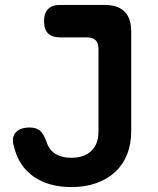

<svg xmlns="http://www.w3.org/2000/svg" viewBox="-20 -750 640 780"><path d="M36 -157Q26 -192 44 -212Q62 -232 100 -232Q127 -232 142 -219.5Q157 -207 169 -174Q179 -141 205 -125Q231 -109 270 -109Q321 -109 350.5 -136.5Q380 -164 380 -216V-551Q380 -575 368.5 -586.5Q357 -598 333 -598H226Q192 -598 175.5 -614Q159 -630 159 -664Q159 -697 175.5 -713.5Q192 -730 226 -730H404Q459 -730 486 -703Q513 -676 513 -622V-216Q513 -164 496 -122Q479 -80 447.5 -51Q416 -22 371 -6Q326 10 270 10Q177 10 116 -33Q55 -76 36 -157Z"/></svg>

Font: Maple Mono NL
Style: Bold
Weight: 700
Monospace: yes
Designer: subframe7536
Version: Version 7.000